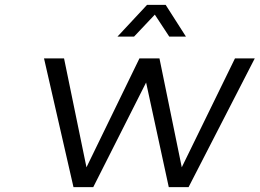

<svg xmlns="http://www.w3.org/2000/svg" viewBox="-20 -766 1063 786"><path d="M160.2 -526.9H242.2L334 -81.1L550.8 -526.9H632.8L724.1 -81.1L941.9 -526.9H1022.9L752 0H670.9L578.1 -428.2L361.8 0H280.8ZM460.9 -616.2 582 -746.1H658.2L741.2 -616.2H672.9L613.8 -706.1L528.8 -616.2Z"/></svg>

Font: Trueno Light
Style: Italic
Weight: 300
Designer: Julieta Ulanovsky
Foundry: Julieta Ulanovsky
Version: Version 3.001b | FøM Fix